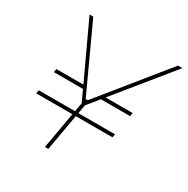

<svg xmlns="http://www.w3.org/2000/svg" viewBox="-159 -841 960 981"><g transform="rotate(30 320.5 -350.0)"><path d="M234 0H254L292 -215H508L512 -235H296L305 -287L360 -354H532L536 -374H376L641 -700H615L304 -316H292L115 -700H93L245 -374H86L82 -354H254L285 -287L276 -235H62L58 -215H272Z"/></g></svg>

Font: Fixel Display 20240404 Thin
Style: Italic
Weight: 100
Italic angle: -10°
Designer: AlfaBravo + MacPaw
Foundry: Kyrylo Tkachov, Marchela Mozhyna, Serhii Makarenko, Maria Weinstein, Zakhar Kryvoshyya
Version: Version 1.211;Glyphs 3.2 (3225)